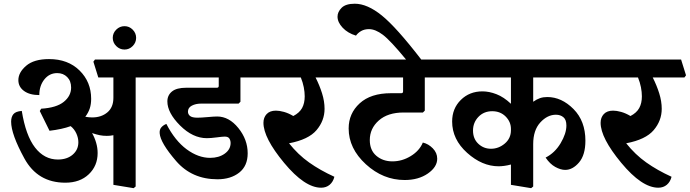

<svg xmlns="http://www.w3.org/2000/svg" viewBox="-20 -963 3632 1011"><path d="M76.7 -541Q76.7 -581.5 117.7 -616.7Q158.7 -651.9 238.3 -651.9Q337.9 -651.9 398.9 -591.8Q460 -531.7 460 -442.4Q460 -415 452.9 -392.8Q445.8 -370.6 429.2 -348.1Q439.5 -346.2 448.7 -345.5Q458 -344.7 465.8 -344.7Q513.7 -344.7 545.4 -371.3Q577.1 -397.9 577.1 -447.8V-555.2H497.6L471.7 -638.2L480 -649.4H786.1L812 -566.4L803.7 -555.2H694.3V19L683.6 27.8L577.1 10.3V-251Q566.4 -249 558.8 -248.3Q551.3 -247.6 542 -247.6Q522.5 -247.6 505.4 -251Q488.3 -254.4 464.8 -262.2Q478.5 -238.3 486.3 -211.2Q494.1 -184.1 494.1 -157.2Q494.1 -89.8 447.5 -45.4Q400.9 -1 323.7 -1Q178.2 -1 108.4 -128.7Q38.6 -256.3 38.6 -322.3Q38.6 -347.2 50.5 -361.8Q62.5 -376.5 94.7 -378.9Q115.7 -249 164.6 -186Q213.4 -123 284.7 -123Q333 -123 362.8 -148.7Q392.6 -174.3 392.6 -213.9Q392.6 -236.8 382.1 -260Q371.6 -283.2 352.1 -298.8Q329.6 -290.5 301.5 -284.4Q273.4 -278.3 240.7 -274.4L189.5 -378.4L196.8 -390.6Q277.3 -395.5 315.9 -426.8Q354.5 -458 354.5 -502Q354.5 -536.6 333.7 -557.4Q313 -578.1 281.2 -578.1Q240.2 -578.1 213.6 -544.9Q187 -511.7 187 -462.4Q136.2 -462.4 106.4 -484.1Q76.7 -505.9 76.7 -541Z M573.7 -763.7Q573.7 -788.6 592 -806.9Q610.4 -825.2 635.7 -825.2Q660.6 -825.2 678.7 -806.9Q696.8 -788.6 696.8 -763.7Q696.8 -738.8 678.7 -720.5Q660.6 -702.1 635.7 -702.1Q610.4 -702.1 592 -720.5Q573.7 -738.8 573.7 -763.7Z M1329.1 -649.4 1355 -566.4 1346.7 -555.2H1246.1V-427.2L1236.3 -417.5H1039.6Q1010.7 -417.5 990.2 -406.7Q969.7 -396 969.7 -375Q969.7 -361.3 980.7 -352.3Q991.7 -343.3 1019.5 -343.3Q1038.1 -343.3 1072.8 -346.4Q1107.4 -349.6 1123.5 -349.6Q1186 -349.6 1235.1 -288.8Q1284.2 -228 1284.2 -155.8Q1284.2 -88.9 1239.5 -54Q1194.8 -19 1125 -19Q990.2 -19 907.2 -115.2Q824.2 -211.4 820.8 -261.2Q819.3 -280.8 829.6 -292.5Q839.8 -304.2 856 -310.5Q901.4 -222.2 962.6 -177Q1023.9 -131.8 1086.4 -131.8Q1132.8 -131.8 1163.6 -154.1Q1194.3 -176.3 1194.3 -210Q1194.3 -222.7 1188 -233.2Q1181.6 -243.7 1163.6 -243.7Q1151.4 -243.7 1120.4 -239.5Q1089.4 -235.4 1069.3 -235.4Q995.1 -235.4 928.2 -302.2Q861.3 -369.1 861.3 -429.2Q861.3 -461.4 885.5 -481.2Q909.7 -501 960.4 -501H1122.1Q1127 -501 1129.4 -503.4Q1131.8 -505.9 1131.8 -510.7V-555.2H786.1L760.3 -638.2L768.6 -649.4Z M1791 -649.4 1816.9 -566.4 1808.6 -555.2H1641.6Q1662.6 -513.7 1675.8 -471.7Q1689 -429.7 1689 -390.1Q1689 -327.6 1646.7 -277.8Q1604.5 -228 1502 -208.5Q1549.3 -148.9 1607.4 -107.7Q1665.5 -66.4 1740.7 -32.2Q1734.4 -5.9 1716.1 9.8Q1697.8 25.4 1670.9 25.4Q1584.5 25.4 1475.8 -105.7Q1367.2 -236.8 1367.2 -316.4Q1367.2 -344.2 1384 -362.3Q1400.9 -380.4 1433.1 -380.4Q1451.2 -380.4 1475.1 -373.8Q1499 -367.2 1524.4 -352.1Q1556.6 -368.7 1570.6 -394Q1584.5 -419.4 1584.5 -455.6Q1584.5 -478 1579.6 -503.4Q1574.7 -528.8 1564 -555.2H1329.1L1303.2 -638.2L1311.5 -649.4Z M2312.5 -649.4 2338.4 -566.4 2330.1 -555.2H2216.8V-380.4L2207 -370.6H2105Q2022 -370.6 1974.6 -328.6Q1927.2 -286.6 1927.2 -225.6Q1927.2 -171.9 1961.7 -142.6Q1996.1 -113.3 2046.4 -113.3Q2097.2 -113.3 2142.8 -141.1Q2188.5 -168.9 2206.5 -212.4Q2235.8 -205.6 2259 -181.9Q2282.2 -158.2 2282.2 -127.4Q2282.2 -83.5 2232.9 -49.3Q2183.6 -15.1 2110.8 -15.1Q1997.1 -15.1 1906.5 -98.1Q1815.9 -181.2 1815.9 -286.6Q1815.9 -365.7 1874 -418.9Q1932.1 -472.2 2038.6 -472.2H2092.8Q2097.7 -472.2 2100.1 -474.6Q2102.5 -477.1 2102.5 -481.9V-555.2H1791L1765.1 -638.2L1773.4 -649.4Z M1757.3 -875.5Q1757.3 -900.4 1778.8 -921.9Q1800.3 -943.4 1848.1 -943.4Q1914.1 -943.4 1990.7 -881.3Q2067.4 -819.3 2198.2 -649.4V-609.9H2118.2V-649.4Q2035.2 -750.5 1995.8 -780Q1956.5 -809.6 1922.9 -809.6Q1898.9 -809.6 1881.6 -799.6Q1864.3 -789.6 1854.5 -775.4Q1811 -788.6 1784.2 -817.1Q1757.3 -845.7 1757.3 -875.5Z M2670.4 -284.2Q2670.4 -321.3 2642.6 -349.4Q2614.7 -377.4 2571.8 -377.4Q2527.8 -377.4 2499.3 -347.7Q2470.7 -317.9 2470.7 -275.4Q2470.7 -232.4 2498.5 -206.1Q2526.4 -179.7 2565.4 -179.7Q2605.5 -179.7 2637.9 -207Q2670.4 -234.4 2670.4 -277.3ZM3104.5 -649.4 3130.4 -566.4 3122.1 -555.2H2787.6V-427.2Q2806.2 -440.4 2823.5 -446.3Q2840.8 -452.1 2861.8 -452.1Q2937 -452.1 2999.8 -388.9Q3062.5 -325.7 3062.5 -222.2Q3062.5 -147 3029.1 -107.7Q2995.6 -68.4 2956.1 -68.4Q2932.1 -68.4 2903.8 -84Q2875.5 -99.6 2853 -133.3Q2901.4 -157.7 2931.9 -208.7Q2962.4 -259.8 2962.4 -302.2Q2962.4 -333 2946.5 -345.9Q2930.7 -358.9 2907.2 -358.9Q2862.3 -358.9 2825 -318.1Q2787.6 -277.3 2787.6 -204.1V19L2776.9 27.8L2670.4 10.3V-96.7Q2652.3 -91.8 2635.5 -89.6Q2618.7 -87.4 2605.5 -87.4Q2518.6 -87.4 2439.7 -158.2Q2360.8 -229 2360.8 -323.2Q2360.8 -391.6 2406.5 -436.8Q2452.1 -481.9 2520.5 -481.9Q2555.7 -481.9 2594.2 -467Q2632.8 -452.1 2670.4 -416.5V-555.2H2312.5L2286.6 -638.2L2294.9 -649.4Z M3566.4 -649.4 3592.3 -566.4 3584 -555.2H3417Q3438 -513.7 3451.2 -471.7Q3464.4 -429.7 3464.4 -390.1Q3464.4 -327.6 3422.1 -277.8Q3379.9 -228 3277.3 -208.5Q3324.7 -148.9 3382.8 -107.7Q3440.9 -66.4 3516.1 -32.2Q3509.8 -5.9 3491.5 9.8Q3473.1 25.4 3446.3 25.4Q3359.9 25.4 3251.2 -105.7Q3142.6 -236.8 3142.6 -316.4Q3142.6 -344.2 3159.4 -362.3Q3176.3 -380.4 3208.5 -380.4Q3226.6 -380.4 3250.5 -373.8Q3274.4 -367.2 3299.8 -352.1Q3332 -368.7 3345.9 -394Q3359.9 -419.4 3359.9 -455.6Q3359.9 -478 3355 -503.4Q3350.1 -528.8 3339.4 -555.2H3104.5L3078.6 -638.2L3086.9 -649.4Z"/></svg>

Font: Sitara
Style: Bold
Weight: 700
Designer: Neelakash Kshetrimayum
Foundry: Neelakash Kshetrimayum
Version: Version 1.000;PS Version 1.000;PS 1.0;hotconv 1.;hotconv 1.0